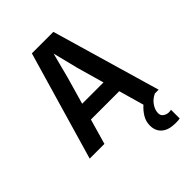

<svg xmlns="http://www.w3.org/2000/svg" viewBox="-256 -822 1162 1162"><g transform="rotate(-45 325.0 -241.0)"><path d="M134 -162V-267H530V-162ZM233 -698H417L620 0H491L366 -440L325 -604L282 -439L156 0H30ZM587 213Q580 215 571.5 215.5Q563 216 549 216Q491 216 460 189.5Q429 163 429 116Q429 81 446.5 52Q464 23 489.5 0.5Q515 -22 538 -34L588 0Q555 15 536 43Q517 71 517 98Q517 120 533.5 130.5Q550 141 567 141Q572 141 576.5 140.5Q581 140 587 139Z"/></g></svg>

Font: Azeret Mono Thin Medium
Style: Regular
Weight: 500
Version: Version 1.002